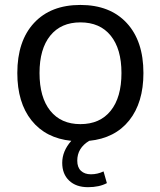

<svg xmlns="http://www.w3.org/2000/svg" viewBox="-20 -569 655 785"><path d="M308.6 -61.5Q388.7 -61.5 432.6 -116.2Q476.6 -170.9 476.6 -270.5Q476.6 -369.1 432.6 -423.3Q388.7 -477.5 308.6 -477.5Q229.5 -477.5 185.5 -423.3Q141.6 -369.1 141.6 -270.5Q141.6 -170.9 185.5 -116.2Q229.5 -61.5 308.6 -61.5ZM50.8 -270.5Q50.8 -401.4 119.1 -475.1Q187.5 -548.8 308.6 -548.8Q429.7 -548.8 498 -475.1Q566.4 -401.4 566.4 -270.5Q566.4 -149.4 508.3 -76.7Q450.2 -3.9 344.7 6.8Q295.9 36.1 295.9 87.9Q295.9 115.2 311 129.4Q326.2 143.6 351.6 143.6Q378.9 143.6 403.3 131.8L417 179.7Q385.7 196.3 339.8 196.3Q291 196.3 262.7 169.4Q234.4 142.6 234.4 96.7Q234.4 48.8 271.5 6.8Q167 -3.9 108.9 -76.7Q50.8 -149.4 50.8 -270.5Z"/></svg>

Font: Min Sans
Style: Regular
Weight: 400
Designer: Jinseong-Kim, NotoSansCJK, Nunito
Foundry: Jinseong-Kim
Version: Version 1.400;Glyphs 3.1.2 (3151)